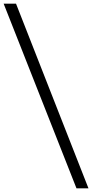

<svg xmlns="http://www.w3.org/2000/svg" viewBox="-93 -811 499 1039"><path d="M320.8 208 -73.2 -791H-6.3L385.7 208Z"/></svg>

Font: Jacques Francois
Style: Regular
Weight: 400
Designer: Manvel Shmavonyan, Alexei Vanyashin
Foundry: Cyreal (www.cyreal.org)
Version: Version 1.003